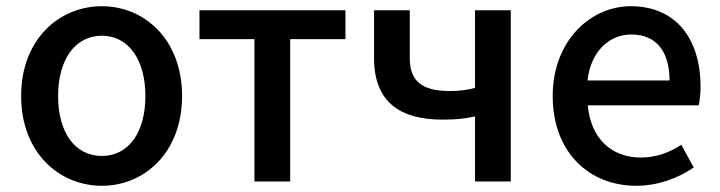

<svg xmlns="http://www.w3.org/2000/svg" viewBox="-20 -584 2317 618"><path d="M308 14C444 14 566 -92 566 -275C566 -458 444 -564 308 -564C171 -564 48 -458 48 -275C48 -92 171 14 308 14ZM308 -82C221 -82 167 -158 167 -275C167 -391 221 -469 308 -469C394 -469 448 -391 448 -275C448 -158 394 -82 308 -82Z M799 0H914V-458H1092V-551H622V-458H799Z M1509 0H1624V-551H1509V-301C1481 -294 1459 -291 1428 -291C1338 -291 1299 -323 1299 -397V-551H1184V-397C1184 -255 1268 -199 1404 -199C1453 -199 1473 -202 1509 -209Z M2028 14C2099 14 2163 -11 2213 -45L2173 -118C2133 -92 2091 -77 2042 -77C1947 -77 1881 -140 1872 -245H2229C2232 -259 2235 -281 2235 -304C2235 -459 2156 -564 2010 -564C1882 -564 1759 -454 1759 -275C1759 -93 1877 14 2028 14ZM1871 -325C1882 -421 1943 -473 2012 -473C2092 -473 2135 -419 2135 -325Z"/></svg>

Font: Noto Sans CJK HK Medium
Style: Regular
Weight: 500
Designer: Ryoko NISHIZUKA 西塚涼子 (kana, bopomofo & ideographs); Paul D. Hunt (Latin, Greek & Cyrillic); Sandoll Communications 산돌커뮤니
Foundry: Adobe
Version: Version 2.004;hotconv 1.0.118;makeotfexe 2.5.65603